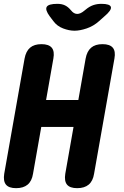

<svg xmlns="http://www.w3.org/2000/svg" viewBox="-25 -970 645 1000"><path d="M358 -309H190L147 -65Q141 -27 119 -8.5Q97 10 59 10Q21 10 6 -8.5Q-9 -27 -3 -65L103 -665Q110 -703 131.5 -721.5Q153 -740 191 -740Q229 -740 244.5 -721.5Q260 -703 253 -665L215 -449H383L421 -665Q428 -703 449.5 -721.5Q471 -740 509 -740Q547 -740 562.5 -721.5Q578 -703 571 -665L465 -65Q459 -27 437 -8.5Q415 10 377 10Q339 10 324 -8.5Q309 -27 315 -65ZM274 -950Q297 -950 313.5 -942Q330 -934 344 -917L345 -916Q359 -898 376.5 -897.5Q394 -897 415 -915L420 -919Q440 -936 460 -943Q480 -950 503 -950Q548 -950 552.5 -933.5Q557 -917 519 -885L491 -860Q462 -834 426.5 -822Q391 -810 363 -810Q335 -810 303.5 -822Q272 -834 253 -860L234 -885Q209 -919 218.5 -934.5Q228 -950 274 -950Z"/></svg>

Font: Maple Mono ExtraBold
Style: Italic
Weight: 800
Italic angle: -10°
Monospace: yes
Designer: subframe7536
Version: Version 7.200